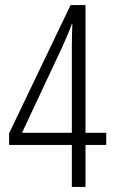

<svg xmlns="http://www.w3.org/2000/svg" viewBox="-20 -739 452 759"><path d="M400 -166V-214H318V-719H259L16 -212V-166H264V0H318V-166ZM264 -558V-214H67L225 -551C238 -580 252 -611 264 -644H266C265 -619 264 -586 264 -558Z"/></svg>

Font: Noto Sans Gujarati UI ExtraCondensed Light
Style: Regular
Weight: 300
Width: 2
Designer: Jelle Bosma - Monotype Design Team, Universal Thirst
Foundry: Monotype Imaging Inc.
Version: Version 2.106